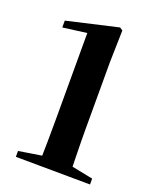

<svg xmlns="http://www.w3.org/2000/svg" viewBox="-141 -837 747 922"><g transform="rotate(20 232.0 -376.0)"><path d="M53 0V-30L179 -50H318L433 -27V3ZM169 0Q172 -118 172 -236V-676L50 -660V-695L311 -755L326 -745L322 -583V-236Q322 -178 323.5 -118.5Q325 -59 326 0Z"/></g></svg>

Font: Noto Serif JP ExtraLight ExtraBold
Style: Regular
Weight: 800
Version: Version 2.003-H1;hotconv 1.1.1;makeotfexe 2.6.0